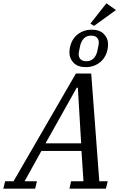

<svg xmlns="http://www.w3.org/2000/svg" viewBox="-72 -1144 740 1164"><path d="M-41 -45H10L388 -698H481L530 -45H581L570 0H349L359 -45H434L422 -229H179L77 -45H152L141 0H-52ZM204 -275H420L400 -612H393ZM452 -773Q478 -773 494 -788.5Q510 -804 517 -830Q519 -841 523 -858.5Q527 -876 527 -885Q527 -905 515.5 -916.5Q504 -928 480 -928Q454 -928 438 -912.5Q422 -897 415 -871Q413 -860 409 -842.5Q405 -825 405 -816Q405 -796 416.5 -784.5Q428 -773 452 -773ZM448 -737Q400 -737 374.5 -763Q349 -789 349 -824Q349 -854 358.5 -879.5Q368 -905 385.5 -923.5Q403 -942 428 -953Q453 -964 484 -964Q532 -964 557.5 -938Q583 -912 583 -877Q583 -847 573.5 -821.5Q564 -796 546.5 -777.5Q529 -759 504 -748Q479 -737 448 -737ZM476 -1001 573 -1124 631 -1083 498 -987Z"/></svg>

Font: IBM Plex Serif Text
Style: Italic
Weight: 450
Italic angle: -14°
Designer: Mike Abbink, Paul van der Laan, Pieter van Rosmalen
Foundry: Bold Monday
Version: Version 3.001